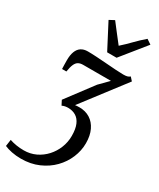

<svg xmlns="http://www.w3.org/2000/svg" viewBox="-265 -908 1023 1235"><g transform="rotate(30 247.0 -290.5)"><path d="M121 247.5Q84 247.5 52 241Q20 234.5 -2.5 224.5L4.5 175.5Q28.5 183.5 55 187.8Q81.5 192 110 192Q157.5 192 198 172.8Q238.5 153.5 268.5 120.5Q298.5 87.5 315.2 45.5Q332 3.5 332 -42.5Q332 -94 318.2 -126Q304.5 -158 279.5 -173Q254.5 -188 221.5 -188Q210.5 -188 199.8 -186Q189 -184 177.5 -178.5L160 -212.5L308 -409.5L373 -475.5Q348 -475.5 321.5 -475.5Q295 -475.5 268.5 -475.5Q242 -475.5 216.2 -475.5Q190.5 -475.5 167 -475.5Q145.5 -475.5 131.5 -467.5Q117.5 -459.5 108.8 -439.8Q100 -420 94.5 -384.5H62.5Q62 -396 61.5 -413.2Q61 -430.5 61 -449Q61 -487.5 70.8 -513.2Q80.5 -539 100.2 -552.2Q120 -565.5 150 -565.5Q179.5 -565.5 216.5 -563.2Q253.5 -561 291.8 -558Q330 -555 364 -552.8Q398 -550.5 420.5 -550.5Q438 -550.5 449 -553.2Q460 -556 469.5 -564L491.5 -539.5L251 -225Q258 -226 265.5 -226.5Q273 -227 284 -227Q328 -227 362 -205.8Q396 -184.5 415.2 -144.2Q434.5 -104 434.5 -47Q434.5 7.5 412.5 60.2Q390.5 113 349.5 155Q308.5 197 250.5 222.2Q192.5 247.5 121 247.5ZM260 -622.5 163.5 -807.5 201 -827.5Q226 -795 251.5 -762Q277 -729 303 -696Q340 -729 371.5 -761.8Q403 -794.5 441.5 -827.5L476.5 -804L330 -622.5Z"/></g></svg>

Font: Merriweather 24pt
Style: Italic
Weight: 400
Italic angle: -7.8°
Designer: Eben Sorkin
Foundry: Eben Sorkin
Version: Version 2.101